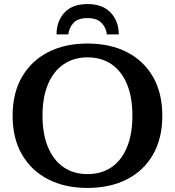

<svg xmlns="http://www.w3.org/2000/svg" viewBox="-20 -910 860 944"><path d="M410 14Q300 14 217.5 -28Q135 -70 88.5 -149.5Q42 -229 42 -341Q42 -453 88.5 -532.5Q135 -612 217.5 -654Q300 -696 410 -696Q521 -696 603.5 -654Q686 -612 732 -532.5Q778 -453 778 -341Q778 -229 732 -149.5Q686 -70 603.5 -28Q521 14 410 14ZM410 -54Q479 -54 528.5 -88Q578 -122 604.5 -186.5Q631 -251 631 -341Q631 -432 604.5 -496Q578 -560 528.5 -594Q479 -628 410 -628Q343 -628 293 -594Q243 -560 216 -496Q189 -432 189 -341Q189 -251 216 -186.5Q243 -122 292.5 -88Q342 -54 410 -54ZM258 -741Q258 -805 296.5 -847.5Q335 -890 410 -890Q485 -890 524.5 -847.5Q564 -805 564 -741H505Q503 -772 480 -796.5Q457 -821 410 -821Q362 -821 340.5 -796.5Q319 -772 316 -741Z"/></svg>

Font: Montagu Slab 120pt Medium
Style: Regular
Weight: 500
Designer: Florian Karsten
Foundry: Florian Karsten
Version: Version 1.000